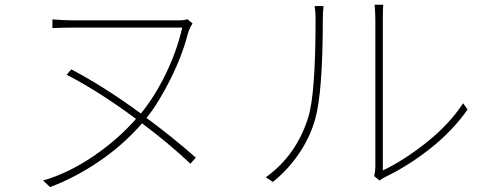

<svg xmlns="http://www.w3.org/2000/svg" viewBox="-20 -756 2040 803"><path d="M798.8 -96.7 776.4 -71.3Q687.5 -155.3 574.2 -240.2Q495.1 -149.4 394.5 -81.1Q293.9 -12.7 189.5 26.4L160.2 -1Q264.6 -31.2 368.2 -101.1Q471.7 -170.9 548.8 -258.8Q393.6 -374 258.8 -443.4L278.3 -465.8Q416 -393.6 569.3 -281.2Q628.9 -354.5 674.8 -450.2Q720.7 -545.9 742.2 -640.6H283.2Q252 -640.6 199.2 -638.7V-674.8Q252 -670.9 283.2 -670.9H727.5Q752 -670.9 763.7 -675.8L785.2 -658.2Q772.5 -637.7 765.6 -615.2Q743.2 -526.4 693.8 -426.8Q644.5 -327.1 592.8 -262.7Q703.1 -181.6 798.8 -96.7Z M1121.1 4.9 1091.8 -14.6Q1220.7 -107.4 1269.5 -266.6Q1299.8 -364.3 1299.8 -676.8Q1299.8 -708 1295.9 -730.5H1333Q1330.1 -703.1 1330.1 -676.8Q1330.1 -369.1 1297.9 -256.8Q1276.4 -180.7 1229.5 -112.3Q1182.6 -43.9 1121.1 4.9ZM1567.4 -1 1544.9 -19.5Q1549.8 -39.1 1549.8 -58.6V-673.8Q1549.8 -698.2 1546.9 -736.3H1583Q1581.1 -723.6 1581.1 -673.8V-43Q1668.9 -85 1763.7 -160.2Q1858.4 -235.4 1917 -324.2L1935.5 -297.9Q1872.1 -208 1780.8 -135.7Q1689.5 -63.5 1592.8 -16.6Q1579.1 -9.8 1567.4 -1Z"/></svg>

Font: GenEi Gothic M ExtraLight
Style: Regular
Weight: 200
Designer: o_tamon (Modified); [Source Han Sans]
Ryoko NISHIZUKA  (kana & ideographs); Paul D. Hunt (Latin, Greek & Cyrillic); Wenl
Version: Version 1.1a;Original Version 1.004